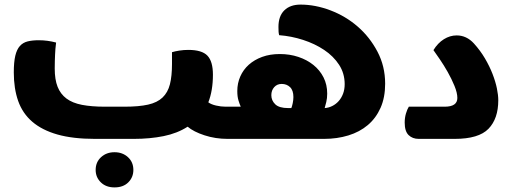

<svg xmlns="http://www.w3.org/2000/svg" viewBox="-20 -604 2227 835"><path d="M522 -140Q584 -140 624 -149Q664 -158 687 -180Q710 -202 719 -237.5Q728 -273 728 -326V-377Q741 -381 760 -384Q779 -387 799 -387Q858 -387 882 -362Q906 -337 906 -279Q906 -210 886 -159Q898 -150 919.5 -145Q941 -140 961 -140H986Q995 -129 1000 -110Q1005 -91 1005 -68Q1005 -48 999.5 -29Q994 -10 987 0H970Q917 0 869.5 -15.5Q822 -31 796 -53Q751 -24 691.5 -12Q632 0 562 0H393Q297 0 230 -19Q163 -38 120.5 -74.5Q78 -111 59 -165Q40 -219 40 -289Q40 -334 46.5 -361.5Q53 -389 66.5 -404Q80 -419 100.5 -424Q121 -429 148 -429Q168 -429 186.5 -426.5Q205 -424 224 -419Q222 -404 221 -391.5Q220 -379 219.5 -366.5Q219 -354 218.5 -339.5Q218 -325 218 -306Q218 -258 230.5 -226.5Q243 -195 269 -175.5Q295 -156 336.5 -148Q378 -140 436 -140ZM478 211Q441 211 418.5 189Q396 167 396 135Q396 101 419.5 79.5Q443 58 478 58Q513 58 536.5 79.5Q560 101 560 135Q560 167 538 189Q516 211 478 211Z M983 0Q964 -13 952 -37Q940 -61 940 -90Q940 -116 947 -140H1027Q1022 -151 1017 -167.5Q1012 -184 1012 -208Q1012 -242 1025 -271.5Q1038 -301 1062 -322.5Q1086 -344 1120 -356.5Q1154 -369 1197 -369Q1240 -369 1277.5 -356.5Q1315 -344 1343 -321.5Q1371 -299 1387 -267.5Q1403 -236 1403 -197Q1403 -177 1399 -160.5Q1395 -144 1392 -134Q1409 -135 1425 -143Q1441 -151 1453 -164.5Q1465 -178 1472 -196.5Q1479 -215 1479 -238Q1479 -285 1454.5 -322.5Q1430 -360 1389.5 -387Q1349 -414 1298 -430.5Q1247 -447 1194 -451Q1192 -459 1191.5 -466Q1191 -473 1191 -487Q1191 -534 1216.5 -559Q1242 -584 1287 -584Q1351 -584 1417 -559Q1483 -534 1535.5 -488.5Q1588 -443 1621.5 -379.5Q1655 -316 1655 -240Q1655 -180 1635 -135Q1615 -90 1579.5 -60Q1544 -30 1495 -15Q1446 0 1389 0ZM1247 -134Q1250 -141 1253 -155Q1256 -169 1256 -182Q1256 -211 1241.5 -225Q1227 -239 1205 -239Q1185 -239 1172.5 -225Q1160 -211 1160 -190Q1160 -167 1177 -150.5Q1194 -134 1233 -134Z M1914 -140Q1969 -140 1969 -178Q1969 -200 1956.5 -230.5Q1944 -261 1927 -291Q1910 -321 1892.5 -346.5Q1875 -372 1865 -386Q1884 -417 1910.5 -433.5Q1937 -450 1966 -450Q2009 -450 2041 -415Q2069 -384 2089 -350Q2109 -316 2122 -282.5Q2135 -249 2141 -219.5Q2147 -190 2147 -168Q2147 -88 2104.5 -44Q2062 0 1957 0H1801Q1774 0 1757 -16.5Q1740 -33 1740 -71Q1740 -92 1745.5 -110.5Q1751 -129 1758 -140Z"/></svg>

Font: Baloo Bhaijaan
Style: Regular
Weight: 400
Designer: Devika Bhansali and Ek Type
Foundry: Ek Type
Version: Version 1.443;PS 1.000;hotconv 16.6.51;makeotf.lib2.5.65220;